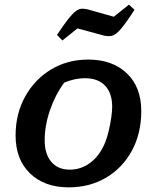

<svg xmlns="http://www.w3.org/2000/svg" viewBox="-20 -795 667 825"><path d="M275 10Q171 10 109 -50Q47 -110 47 -213Q47 -306 88 -380Q129 -454 199.5 -496.5Q270 -539 359 -539Q463 -539 525 -480Q587 -421 587 -318Q587 -222 547 -148Q507 -74 436.5 -32Q366 10 275 10ZM280 -66Q329 -66 369 -96.5Q409 -127 432 -183Q440 -203 447 -232Q454 -261 458 -289.5Q462 -318 462 -336Q462 -395 431.5 -427Q401 -459 344 -459Q302 -459 256 -440Q217 -387 194.5 -321Q172 -255 172 -192Q172 -133 200.5 -99.5Q229 -66 280 -66ZM248 -621 225 -645Q254 -689 273 -713Q292 -737 305.5 -747Q319 -757 330.5 -757.5Q342 -758 356 -755L469 -723L534 -775L558 -753Q520 -694 498 -669Q476 -644 460.5 -641Q445 -638 427 -642L313 -673Z"/></svg>

Font: Piazzolla SC SemiBold
Style: Italic
Weight: 600
Italic angle: -11.3°
Designer: Juan Pablo del Peral
Foundry: Huerta Tipografica
Version: Version 1.330